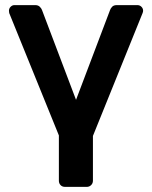

<svg xmlns="http://www.w3.org/2000/svg" viewBox="-20 -540 594 750"><path d="M539 -498Q539 -494 537 -489L343 -9V166Q343 176 336 183Q329 190 319 190H234Q223 190 216.5 183Q210 176 210 166V-11L16 -489Q15 -494 15 -498Q15 -507 21.5 -513.5Q28 -520 36 -520H118Q129 -520 135.5 -513.5Q142 -507 144 -501L277 -150L410 -501Q412 -507 418 -513.5Q424 -520 436 -520H517Q526 -520 532.5 -513.5Q539 -507 539 -498Z"/></svg>

Font: Rubik Medium
Style: Regular
Weight: 500
Designer: Hubert and Fischer
Foundry: Hubert and Fischer
Version: Version 2.300; ttfautohint (v1.8.4.7-5d5b);gftools[0.9.30]